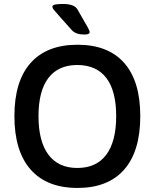

<svg xmlns="http://www.w3.org/2000/svg" viewBox="-20 -930 771 957"><path d="M293.9 -910.2Q351.1 -910.2 366.2 -882.8Q373 -871.1 380.4 -858.2Q387.7 -845.2 392.3 -837.2Q397 -829.1 402.1 -820.1Q407.2 -811 410.4 -805.9Q413.6 -800.8 416.7 -794.9Q419.9 -789.1 421.4 -785.6Q422.9 -782.2 424.3 -779.1Q425.8 -775.9 426.3 -773.7Q426.8 -771.5 426.8 -770Q426.8 -757.8 400.9 -757.8Q358.4 -757.8 338.9 -778.8Q315.9 -804.7 284.7 -839.4Q254.4 -873 247.8 -881.6Q241.2 -890.1 241.2 -896Q241.2 -904.3 253.7 -907.2Q266.1 -910.2 293.9 -910.2ZM679.2 -351.1Q679.2 -176.3 598.9 -84.7Q518.6 6.8 366.2 6.8Q213.4 6.8 132.6 -85Q51.8 -176.8 51.8 -351.1Q51.8 -525.4 132.6 -616.2Q213.4 -707 366.2 -707Q519 -707 599.1 -616.2Q679.2 -525.4 679.2 -351.1ZM365.2 -606Q270.5 -606 221.2 -541.3Q171.9 -476.6 171.9 -351.1Q171.9 -225.1 221.4 -158.9Q271 -92.8 365.2 -92.8Q460.4 -92.8 509.8 -158.9Q559.1 -225.1 559.1 -351.1Q559.1 -477.1 509.8 -541.5Q460.4 -606 365.2 -606Z"/></svg>

Font: Asap Symbol
Style: Regular
Weight: 900
Designer: Tania Quindós, Elena González Miranda, Marcela Romero, Pablo Cosgaya
Foundry: Omnibus-Type
Version: Version 1.000;PS 001.000;hotconv 1.0.70;makeotf.lib2.5.58329